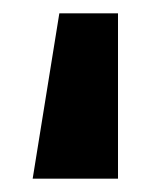

<svg xmlns="http://www.w3.org/2000/svg" viewBox="-20 -120 236 288"><path d="M157 -100V148H29L69 -100Z"/></svg>

Font: Tektur Condensed SemiBold
Style: Regular
Weight: 600
Width: 3
Designer: Adam Jagosz
Foundry: Adam Jagosz
Version: Version 1.005;gftools[0.9.30]